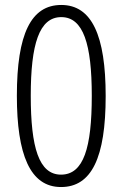

<svg xmlns="http://www.w3.org/2000/svg" viewBox="-20 -744 493 774"><path d="M226 10C349 10 406 -108 406 -357C406 -601 350 -724 227 -724C105 -724 48 -607 48 -358C48 -121 101 10 226 10ZM226 -40C137 -40 104 -149 104 -358C104 -566 138 -675 227 -675C316 -675 350 -566 350 -358C350 -148 317 -40 226 -40Z"/></svg>

Font: Noto Sans Devanagari Condensed Light
Style: Regular
Weight: 300
Width: 3
Designer: Jelle Bosma - Monotype Design Team
Foundry: Monotype Imaging Inc.
Version: Version 2.004